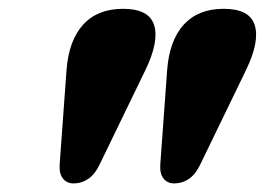

<svg xmlns="http://www.w3.org/2000/svg" viewBox="-20 -807 602 436"><path d="M147 -390.5Q131.5 -390.5 122.8 -401.8Q114 -413 115.5 -434L131 -647Q136 -715 168.8 -751Q201.5 -787 259.5 -787Q318.5 -787 330 -749.8Q341.5 -712.5 310 -647.5L206 -433Q195.5 -411 180.5 -400.8Q165.5 -390.5 147 -390.5ZM375.5 -390.5Q360 -390.5 351.2 -401.8Q342.5 -413 344 -434L359.5 -647Q364.5 -715 397.2 -751Q430 -787 488 -787Q547 -787 558.5 -749.8Q570 -712.5 538.5 -647.5L434.5 -433Q424 -411 409 -400.8Q394 -390.5 375.5 -390.5Z"/></svg>

Font: Fraunces Black
Style: Italic
Weight: 900
Italic angle: -16°
Version: Version 1.000;[b76b70a41]